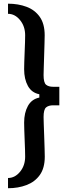

<svg xmlns="http://www.w3.org/2000/svg" viewBox="-20 -820 372 1042"><path d="M23.5 201.5Q79 201.5 124.2 184.2Q169.5 167 196.2 129.5Q223 92 223 30Q223 15 222 -16Q221 -47 219.8 -82.2Q218.5 -117.5 217.5 -146Q216.5 -174.5 216.5 -185Q216.5 -225.5 230 -237Q243.5 -248.5 268.5 -248.5H302V-349H268.5Q243.5 -349 230 -360.2Q216.5 -371.5 216.5 -412.5Q216.5 -423 217.5 -451.8Q218.5 -480.5 219.5 -515.8Q220.5 -551 221.5 -582.2Q222.5 -613.5 222.5 -628.5Q222.5 -690.5 196 -728.2Q169.5 -766 124.2 -783Q79 -800 23.5 -800V-745Q61 -745 88.8 -711Q116.5 -677 116.5 -628.5Q116.5 -616 115.8 -591.2Q115 -566.5 113.8 -537.8Q112.5 -509 111.8 -483.8Q111 -458.5 111 -444.5Q111 -390.5 131.5 -353.5Q152 -316.5 193.5 -308.5V-290.5Q152 -282 131.5 -245Q111 -208 111 -154.5Q111 -140.5 111.8 -115Q112.5 -89.5 113.8 -60.8Q115 -32 115.8 -7.2Q116.5 17.5 116.5 30Q116.5 78.5 88.8 112.2Q61 146 23.5 146Z"/></svg>

Font: Big Shoulders Stencil Display
Style: Bold
Weight: 700
Designer: Patric King
Foundry: XO Type Co
Version: Version 1.000